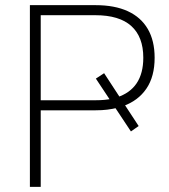

<svg xmlns="http://www.w3.org/2000/svg" viewBox="-20 -725 656 745"><path d="M96 0V-705H351Q425 -705 476 -681.5Q527 -658 553.5 -612.5Q580 -567 580 -501Q580 -428 548 -381Q516 -334 457 -313L461 -323L518 -236L488 -215L423 -313L437 -307Q416 -302 396 -299.5Q376 -297 351 -297H138V0ZM138 -336H350Q369 -336 385 -337.5Q401 -339 416 -342L409 -334L352 -420L384 -441L446 -346L433 -347Q536 -380 536 -501Q536 -582 489.5 -624Q443 -666 350 -666H138Z"/></svg>

Font: Nunito Sans 12pt ExtraLight
Style: Regular
Weight: 200
Designer: Vernon Adams
Foundry: Vernon Adams
Version: Version 3.101;gftools[0.9.27]